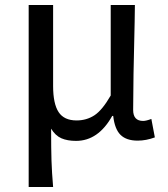

<svg xmlns="http://www.w3.org/2000/svg" viewBox="-20 -554 675 770"><path d="M95 -534H193V-209Q193 -138 215 -104.5Q237 -71 287 -71Q327 -71 358.5 -91.5Q390 -112 424 -171V-534H521L520 -466Q514 -226 514 -113Q514 -69 554 -69Q566 -69 587 -77L601 -3Q566 10 532 10Q487 10 463.5 -13Q440 -36 434 -89H430Q374 11 285 11Q250 11 226 0.5Q202 -10 185 -38Q185 43 186.5 90Q188 137 193 196H95Z"/></svg>

Font: Nebula Sans Medium
Style: Regular
Weight: 500
Designer: Paul D. Hunt for Adobe (as Source Sans)
Foundry: Nebula Entertainment & Broadcasting LLC
Version: Version 1.010